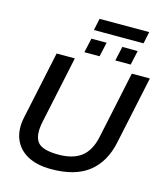

<svg xmlns="http://www.w3.org/2000/svg" viewBox="-131 -1001 957 1110"><g transform="rotate(15 348.0 -446.0)"><path d="M311 -831 326 -902H623L608 -831ZM291 -693 310 -779H401L382 -693ZM476 -693 495 -779H587L568 -693ZM279 10Q194 10 137.5 -21Q81 -52 58.5 -108.5Q36 -165 52 -239L138 -644H247L162 -243Q144 -159 172 -120.5Q200 -82 299 -82Q385 -82 435 -120Q485 -158 503 -243L588 -644H696L610 -239Q585 -118 504.5 -54Q424 10 279 10Z"/></g></svg>

Font: Kanit
Style: Italic
Weight: 400
Italic angle: -12°
Designer: Katatrad Team
Foundry: CadsonDemak
Version: Version 2.000; ttfautohint (v1.8.3)